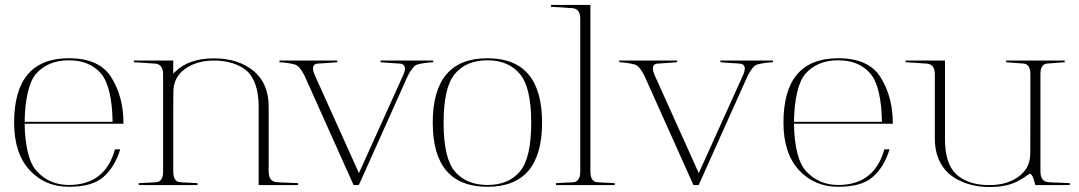

<svg xmlns="http://www.w3.org/2000/svg" viewBox="-20 -751 4362 776"><path d="M258.3 -507.3Q215.3 -507.3 182.4 -493.4Q149.4 -479.5 125.5 -452.6Q103.5 -426.3 92 -376Q80.6 -325.7 79.6 -258.8H435.1Q434.1 -326.7 422.6 -376.5Q411.1 -426.3 389.2 -452.6Q343.3 -507.3 258.3 -507.3ZM465.8 -147.5Q444.8 -77.1 397.9 -35.6Q353 3.9 258.3 3.9Q162.6 3.9 100.6 -62.5Q37.1 -130.4 37.1 -255.4Q37.1 -515.6 258.3 -515.6Q382.8 -515.6 430.7 -437Q479.5 -357.9 479 -251H79.6Q80.6 -183.1 93 -133.3Q105.5 -83.5 129.9 -57.6Q181.2 -3.4 258.3 -3.4Q404.8 -3.4 444.8 -147.5Z M1025.4 -319.3Q1025.4 -369.6 1013.4 -406Q1001.5 -442.4 978.5 -463.9Q955.1 -483.9 921.1 -495.1Q887.2 -506.3 845.2 -506.3Q773.4 -506.3 726.1 -471.2Q680.7 -437.5 680.7 -378.4Q680.2 -349.1 680.2 -320.8Q680.2 -292.5 680.2 -263.7V-58.1Q680.2 -17.1 707.5 -14.6Q716.3 -13.7 725.1 -13.4Q733.9 -13.2 743.2 -12.7Q750.5 -12.2 760.5 -11.7Q770.5 -11.2 778.3 -10.7V-2.9H541V-10.7Q548.8 -11.2 558.6 -11.7Q568.4 -12.2 575.7 -12.7Q585 -13.2 593.8 -13.4Q602.5 -13.7 611.3 -14.6Q639.2 -16.6 639.2 -58.1V-451.2Q639.2 -492.2 605 -494.1Q596.2 -494.6 587.2 -495.1Q578.1 -495.6 569.3 -496.6Q558.6 -497.6 545.2 -498Q531.7 -498.5 521 -499.5V-506.3H680.2V-453.1Q682.1 -455.6 684.1 -457.3Q686 -459 688.5 -461.4Q743.7 -515.1 844.7 -515.1Q945.8 -515.1 1008.3 -461.4Q1065.9 -411.1 1065.9 -319.3V-58.1Q1065.9 -16.6 1099.6 -14.6Q1110.4 -13.7 1120.6 -13.4Q1130.9 -13.2 1142.1 -12.7Q1151.4 -12.2 1163.1 -11.7Q1174.8 -11.2 1184.6 -10.7V-2.9H1025.4Z M1211.4 -443.8Q1202.6 -462.4 1192.1 -475.1Q1181.6 -487.8 1171.9 -490.2Q1159.2 -493.7 1143.6 -496.1Q1127.9 -498.5 1109.4 -499.5V-506.3H1343.3V-499.5Q1336.9 -499 1328.1 -498.3Q1319.3 -497.6 1312.5 -497.1Q1301.8 -496.1 1289.8 -495.6Q1277.8 -495.1 1266.6 -494.1Q1245.1 -493.7 1245.1 -473.6Q1245.1 -464.4 1250.5 -451.2Q1296.4 -349.6 1340.6 -251.2Q1384.8 -152.8 1430.7 -51.3Q1475.1 -149.4 1521 -251.2Q1566.9 -353 1611.3 -451.2Q1616.7 -464.4 1616.7 -473.6Q1616.7 -492.7 1594.7 -494.1Q1582.5 -495.1 1571.3 -495.6Q1560.1 -496.1 1548.8 -497.1Q1542 -497.6 1533 -498.3Q1523.9 -499 1518.1 -499.5V-506.3H1730.5V-499.5Q1711.4 -498.5 1695.3 -496.1Q1679.2 -493.7 1666.5 -490.2Q1657.2 -487.8 1647 -474.6Q1636.7 -461.4 1627.9 -443.8Q1579.1 -334.5 1529.1 -223.4Q1479 -112.3 1430.2 -2.9H1409.2Z M1950.2 -507.3Q1863.8 -507.3 1817.9 -451.7Q1772.9 -397.5 1772.9 -254.9Q1772.9 -112.3 1817.9 -58.6Q1864.3 -3.4 1950.2 -3.4Q2035.6 -3.4 2081.5 -58.1Q2127 -112.3 2127 -254.9Q2127 -397.5 2081.5 -451.7Q2035.2 -507.3 1950.2 -507.3ZM1950.2 -515.6Q2170.9 -515.6 2170.9 -255.4Q2170.9 3.9 1950.2 3.9Q1729 3.9 1729 -255.4Q1729 -515.6 1950.2 -515.6Z M2366.2 -58.1Q2366.2 -17.1 2393.6 -14.6Q2402.3 -13.7 2411.1 -13.4Q2419.9 -13.2 2429.2 -12.7Q2436.5 -12.2 2446.5 -11.7Q2456.5 -11.2 2464.4 -10.7V-2.9H2227.1V-10.7Q2234.9 -11.2 2244.6 -11.7Q2254.4 -12.2 2261.7 -12.7Q2271 -13.2 2279.8 -13.4Q2288.6 -13.7 2297.4 -14.6Q2325.2 -16.6 2325.2 -58.1V-675.8Q2325.2 -716.3 2291 -718.3Q2282.2 -718.8 2273.2 -719.2Q2264.2 -719.7 2255.4 -720.7Q2244.6 -721.7 2231.2 -722.2Q2217.8 -722.7 2207 -723.6V-731H2366.2Z M2585 -443.8Q2576.2 -462.4 2565.7 -475.1Q2555.2 -487.8 2545.4 -490.2Q2532.7 -493.7 2517.1 -496.1Q2501.5 -498.5 2482.9 -499.5V-506.3H2716.8V-499.5Q2710.4 -499 2701.7 -498.3Q2692.9 -497.6 2686 -497.1Q2675.3 -496.1 2663.3 -495.6Q2651.4 -495.1 2640.1 -494.1Q2618.7 -493.7 2618.7 -473.6Q2618.7 -464.4 2624 -451.2Q2669.9 -349.6 2714.1 -251.2Q2758.3 -152.8 2804.2 -51.3Q2848.6 -149.4 2894.5 -251.2Q2940.4 -353 2984.9 -451.2Q2990.2 -464.4 2990.2 -473.6Q2990.2 -492.7 2968.3 -494.1Q2956.1 -495.1 2944.8 -495.6Q2933.6 -496.1 2922.4 -497.1Q2915.5 -497.6 2906.5 -498.3Q2897.5 -499 2891.6 -499.5V-506.3H3104V-499.5Q3085 -498.5 3068.8 -496.1Q3052.7 -493.7 3040 -490.2Q3030.8 -487.8 3020.5 -474.6Q3010.3 -461.4 3001.5 -443.8Q2952.6 -334.5 2902.6 -223.4Q2852.5 -112.3 2803.7 -2.9H2782.7Z M3367.7 -507.3Q3324.7 -507.3 3291.7 -493.4Q3258.8 -479.5 3234.9 -452.6Q3212.9 -426.3 3201.4 -376Q3189.9 -325.7 3189 -258.8H3544.4Q3543.5 -326.7 3532 -376.5Q3520.5 -426.3 3498.5 -452.6Q3452.6 -507.3 3367.7 -507.3ZM3575.2 -147.5Q3554.2 -77.1 3507.3 -35.6Q3462.4 3.9 3367.7 3.9Q3272 3.9 3210 -62.5Q3146.5 -130.4 3146.5 -255.4Q3146.5 -515.6 3367.7 -515.6Q3492.2 -515.6 3540 -437Q3588.9 -357.9 3588.4 -251H3189Q3189.9 -183.1 3202.4 -133.3Q3214.8 -83.5 3239.3 -57.6Q3290.5 -3.4 3367.7 -3.4Q3514.2 -3.4 3554.2 -147.5Z M3799.3 -190.4Q3799.3 -87.9 3845.7 -45.9Q3893.1 -2.9 3979 -2.9Q4051.3 -2.9 4098.1 -38.1Q4144 -72.3 4144 -130.9Q4144.5 -211.4 4144.5 -291Q4144.5 -370.6 4144.5 -451.2Q4144.5 -491.7 4116.7 -494.1Q4109.9 -494.6 4103 -495.1Q4096.2 -495.6 4089.4 -496.1Q4079.6 -497.1 4067.9 -497.8Q4056.2 -498.5 4046.4 -499.5V-506.3H4283.2V-499.5Q4273.4 -498.5 4261.2 -497.8Q4249 -497.1 4239.3 -496.1Q4232.4 -495.6 4225.8 -495.1Q4219.2 -494.6 4212.4 -494.1Q4185.1 -491.7 4185.1 -451.2V-58.1Q4185.1 -16.6 4218.8 -14.6Q4229.5 -13.7 4239.7 -13.4Q4250 -13.2 4261.2 -12.7Q4270.5 -12.2 4282.2 -11.7Q4293.9 -11.2 4303.7 -10.7V-2.9H4164.6Q4151.4 -56.6 4139.2 -47.4Q4121.1 -33.7 4094.7 -19.5Q4049.8 4.9 3980 4.9Q3929.7 4.9 3887.9 -9Q3846.2 -22.9 3815.9 -48.3Q3788.1 -73.2 3773.2 -108.9Q3758.3 -144.5 3758.3 -190.4V-451.2Q3758.3 -492.2 3724.1 -494.1Q3715.3 -494.6 3706.3 -495.1Q3697.3 -495.6 3688.5 -496.6Q3677.7 -497.6 3664.3 -498Q3650.9 -498.5 3640.1 -499.5V-506.3H3799.3Z"/></svg>

Font: Tartlers End
Style: Regular
Weight: 200
Designer: Peter Wiegel
Foundry: Peter Wiegel
Version: Version 1.000 2013 initial release